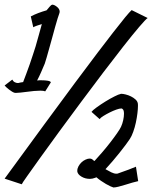

<svg xmlns="http://www.w3.org/2000/svg" viewBox="-20 -783 689 831"><path d="M493.2 -33.2Q515.6 -41 536.6 -48.8Q557.6 -56.6 568.4 -61.5L578.1 1Q568.4 2.9 553.2 7.3Q538.1 11.7 522.5 16.6Q506.8 21.5 493.2 24.9Q479.5 28.3 472.7 28.3H470.7Q466.8 27.3 458 23.4Q449.2 19.5 438.5 13.2Q427.7 6.8 417 -0.5Q406.2 -7.8 397.5 -15.6Q391.6 -13.7 392.6 -13.7Q379.9 -8.8 369.1 -8.8Q348.6 -8.8 332.5 -18.6Q316.4 -28.3 314.5 -41V-43.9Q314.5 -53.7 319.8 -63.5Q325.2 -73.2 333 -80.6Q340.8 -87.9 350.6 -92.3Q360.4 -96.7 368.2 -96.7Q374 -96.7 378.9 -93.8Q380.9 -91.8 383.3 -89.8Q385.7 -87.9 388.7 -85.9Q402.3 -100.6 420.9 -122.1Q439.5 -143.6 456.5 -165.5Q473.6 -187.5 486.8 -206.5Q500 -225.6 503.9 -234.4Q509.8 -247.1 513.2 -262.7Q516.6 -278.3 516.6 -291Q516.6 -307.6 509.8 -311.5Q508.8 -313.5 504.9 -313.5Q497.1 -313.5 483.4 -308.6Q469.7 -303.7 455.1 -296.4Q440.4 -289.1 427.7 -281.2Q415 -273.4 411.1 -267.6L376 -298.8Q380.9 -305.7 398.4 -318.4Q416 -331.1 436.5 -343.8Q457 -356.4 475.6 -365.7Q494.1 -375 501 -376Q502 -377 504.9 -377Q512.7 -377 524.4 -374Q536.1 -371.1 546.9 -365.7Q557.6 -360.4 565.9 -353Q574.2 -345.7 576.2 -336.9Q577.1 -334 577.1 -325.2Q577.1 -311.5 574.7 -292Q572.3 -272.5 567.9 -252Q563.5 -231.4 556.6 -212.4Q549.8 -193.4 542 -181.6Q536.1 -172.9 524.4 -156.7Q512.7 -140.6 498 -122.6Q483.4 -104.5 467.3 -85.4Q451.2 -66.4 436.5 -50.8Q450.2 -43 461.9 -37.1Q473.6 -31.2 484.4 -31.2Q489.3 -31.2 493.2 -33.2ZM42 -381.8Q38.1 -382.8 31.7 -386.7Q25.4 -390.6 19 -395.5Q12.7 -400.4 7.3 -405.3Q2 -410.2 0 -413.1L33.2 -438.5Q37.1 -430.7 43.9 -427.2Q50.8 -423.8 55.7 -423.8H59.6Q62.5 -424.8 67.9 -425.8Q73.2 -426.8 80.1 -427.7Q85.9 -443.4 93.8 -463.9Q101.6 -484.4 108.9 -505.4Q116.2 -526.4 122.6 -546.4Q128.9 -566.4 133.8 -581.1Q138.7 -599.6 147 -627.9Q155.3 -656.2 161.1 -678.7Q150.4 -675.8 139.6 -671.9Q128.9 -668 124 -665L113.3 -711.9Q127.9 -719.7 146 -726.6Q164.1 -733.4 181.6 -738.3Q187.5 -745.1 194.3 -753.4Q201.2 -761.7 206.1 -762.7H207Q214.8 -762.7 226.6 -753.4Q238.3 -744.1 238.3 -732.4Q238.3 -729.5 236.3 -723.6Q234.4 -718.8 229.5 -703.6Q224.6 -688.5 218.8 -667Q212.9 -645.5 206.1 -620.6Q199.2 -595.7 192.9 -573.2Q186.5 -550.8 181.6 -533.2Q176.8 -515.6 173.8 -507.8Q166 -489.3 157.7 -470.2Q149.4 -451.2 140.6 -434.6Q145.5 -435.5 150.4 -435.5Q155.3 -435.5 160.2 -435.5Q174.8 -435.5 186.5 -433.6Q198.2 -431.6 200.2 -426.8L175.8 -387.7Q168 -390.6 155.3 -390.6Q142.6 -390.6 127.4 -389.2Q112.3 -387.7 97.2 -385.7Q82 -383.8 68.8 -382.3Q55.7 -380.9 48.8 -380.9Q43.9 -380.9 42 -381.8ZM619.1 -705.1Q610.4 -699.2 582 -666Q553.7 -632.8 514.2 -582.5Q474.6 -532.2 427.2 -469.7Q379.9 -407.2 331.5 -342.3Q283.2 -277.3 237.3 -214.8Q191.4 -152.3 155.8 -102.5Q120.1 -52.7 97.7 -21Q75.2 10.7 74.2 14.6L0 -9.8Q97.7 -143.6 172.9 -246.1Q248 -348.6 305.2 -425.3Q362.3 -502 402.3 -554.7Q442.4 -607.4 469.7 -642.6Q533.2 -724.6 549.8 -739.3Z"/></svg>

Font: Miniver
Style: Regular
Weight: 400
Designer: Dathan Boardman
Foundry: Open Window
Version: Version 1.000